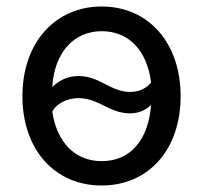

<svg xmlns="http://www.w3.org/2000/svg" viewBox="-20 -555 625 591"><path d="M221.9 -321C182.6 -321 156.6 -302.6 141 -287C147 -393 207 -459 293 -459C378 -459 433 -398 445 -301C432 -284 409 -272 381 -272C320 -272 287.3 -321 221.9 -321ZM381 -206C410 -206 432 -219 445 -232C437 -126 383 -59 293 -59C211 -59 155 -117 141 -211C151.7 -234.4 185.2 -253 221.2 -253C284.4 -253 316 -206 381 -206ZM536 -259C536 -422 438 -535 293 -535C151 -535 49 -425 49 -259C49 -95 148 16 293 16C436 16 536 -93 536 -259Z"/></svg>

Font: Repo
Style: Regular
Weight: 400
Designer: Stefan Peev
Foundry: Context Ltd
Version: Version 0.000